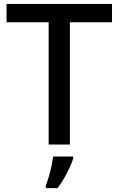

<svg xmlns="http://www.w3.org/2000/svg" viewBox="-20 -734 603 975"><path d="M335 -621.1H548.8V-713.9H13.2V-621.1H227.1V0H335ZM352.1 61H250C248 75.2 245.1 91.3 241.2 110.4C233.4 147.5 221.7 185.1 212.4 209V221.2H272.5C289.6 198.2 305.7 172.4 320.8 143.1C335.9 113.8 346.2 89.4 352.1 69.8Z"/></svg>

Font: Noto Reveo Sans
Style: Regular
Weight: 500
Designer: Monotype Design Team
Foundry: Monotype Imaging Inc.
Version: Version 2.007